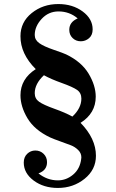

<svg xmlns="http://www.w3.org/2000/svg" viewBox="-20 -719 569 939"><path d="M80.1 -252.9Q80.1 -333 154.8 -380.9Q79.6 -456.1 80.1 -542Q80.1 -610.8 135 -655Q189.9 -699.2 265.1 -699.2Q335 -699.2 384 -663.1Q433.1 -627 433.1 -575.2Q433.1 -547.4 415.5 -532.2Q397.9 -517.1 375 -517.1Q351.1 -517.1 335 -533Q318.8 -548.8 318.8 -573.2Q318.8 -611.3 359.9 -628.9Q319.8 -663.1 266.1 -663.1Q217.3 -663.1 183.6 -626.5Q149.9 -589.8 149.9 -547.9Q149.9 -523.9 171.9 -508.1Q193.8 -492.2 242.4 -475.6Q291 -459 303.2 -453.1Q378.4 -417 413.3 -358.9Q448.2 -300.8 448.2 -246.1Q448.2 -165 374 -118.2Q449.2 -41 449.2 43Q449.2 110.8 393.6 155.5Q337.9 200.2 263.2 200.2Q193.4 200.2 144.8 164.1Q96.2 127.9 96.2 76.2Q96.2 49.3 113 33.2Q129.9 17.1 152.8 17.1Q176.8 17.1 193.4 33.4Q210 49.8 210 74.2Q210 114.3 168 128.9Q210.9 163.1 263.2 163.1Q304.2 163.1 337.6 135Q371.1 106.9 377 59.1Q377 58.1 377.4 54.9Q377.9 51.8 377.9 50.8Q377.9 29.8 362.1 14.4Q346.2 -1 326.7 -8.5Q307.1 -16.1 274.7 -27.6Q242.2 -39.1 225.1 -46.9Q148.9 -83 114.5 -140.4Q80.1 -197.8 80.1 -252.9ZM149.9 -263.2Q149.9 -236.3 171.4 -221.2Q192.9 -206.1 246.3 -187Q299.8 -168 334 -148.9Q377.9 -189.9 377.9 -236.8Q377.9 -264.6 356.9 -279.3Q335.9 -293.9 282.5 -313Q229 -332 194.8 -351.1Q149.9 -309.1 149.9 -263.2Z"/></svg>

Font: CMU Serif
Style: Bold
Weight: 700
Version: Version 0.7.0